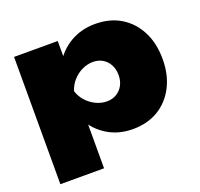

<svg xmlns="http://www.w3.org/2000/svg" viewBox="-130 -738 1094 1049"><g transform="rotate(-20 417.0 -214.0)"><path d="M48 -575H302V-433L292 -405V-215L302 -160V165H48ZM227 -287Q237 -381 276.5 -449.5Q316 -518 380 -555.5Q444 -593 525 -593Q610 -593 673 -555Q736 -517 771.5 -448Q807 -379 807 -287Q807 -196 771.5 -127Q736 -58 673 -20Q610 18 525 18Q443 18 379.5 -20Q316 -58 277 -126.5Q238 -195 227 -287ZM551 -287Q551 -320 537.5 -346Q524 -372 499.5 -387Q475 -402 443 -402Q410 -402 379 -387Q348 -372 325 -346Q302 -320 292 -287Q302 -254 325 -228.5Q348 -203 379 -188Q410 -173 443 -173Q475 -173 499.5 -188Q524 -203 537.5 -228.5Q551 -254 551 -287Z"/></g></svg>

Font: Unbounded Black
Style: Regular
Weight: 900
Designer: Luke Prowse, Jean-Baptiste Morizot, Fátima Lázaro, Florian Runge
Foundry: NaN
Version: Version 1.701;gftools[0.9.28.dev5+ged2979d]